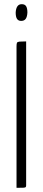

<svg xmlns="http://www.w3.org/2000/svg" viewBox="-20 -898 204 918"><path d="M59 0V-676Q59 -688 61 -693Q63 -698 73 -699Q83 -700 105 -700V-12Q105 -6 103 -3.5Q101 -1 91.5 -0.5Q82 0 59 0ZM81 -798Q68 -798 61.5 -807.5Q55 -817 55 -838Q56 -857 63 -867.5Q70 -878 84 -878Q99 -878 105 -868Q111 -858 111 -838Q110 -818 103 -808Q96 -798 81 -798Z"/></svg>

Font: Yanone Kaffeesatz ExtraLight Light
Style: Regular
Weight: 300
Version: Version 2.003